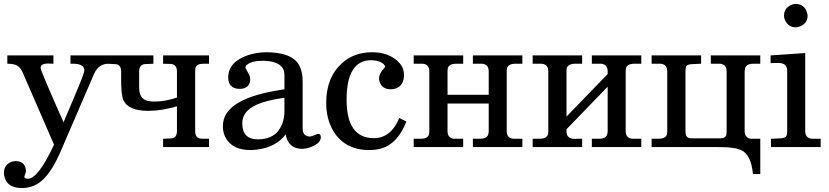

<svg xmlns="http://www.w3.org/2000/svg" viewBox="-36 -743 4188 970"><path d="M513 -421Q464 -421 441 -374L438 -367L269 25Q218 142 161 181Q123 207 75 207Q6 207 -11 158Q-16 146 -16 130Q-16 92 18 76Q30 71 43 71Q86 71 94 109Q95 116 95 123Q95 127 87 149Q87 160 105 160Q156 160 235 -8L237 -12L78 -378Q63 -414 28 -419Q18 -421 1 -421V-463H234V-421L208 -422H207Q169 -422 169 -400Q169 -386 282 -132Q284 -128 285 -125Q370 -325 377 -345Q390 -379 390 -387Q390 -421 333 -421Q347 -421 320 -421V-463H513Z M1020 0H788V-42L833 -44Q858 -49 858 -81V-206Q781 -183 713 -183Q611 -183 587 -238Q575 -267 576 -354Q576 -372 576 -382Q576 -415 549 -419Q555 -418 507 -421V-463H739V-421L693 -419Q667 -414 667 -382V-300Q667 -243 711 -233Q725 -230 746 -230Q798 -230 858 -250V-382Q858 -417 827 -420L788 -421V-463H1020V-421H992Q958 -421 952 -401Q950 -393 950 -382V-81Q950 -47 976 -43Q983 -42 1007 -42H1020Z M1585 -51Q1585 -19 1534 0Q1513 8 1492 9Q1424 9 1409 -56L1407 -64Q1359 1 1260 13Q1244 15 1228 15Q1142 15 1107 -42Q1090 -69 1090 -106Q1090 -237 1353 -284Q1371 -287 1401 -292V-364Q1401 -427 1314 -435Q1304 -436 1294 -436Q1235 -436 1212 -416Q1204 -409 1204 -400L1224 -363Q1228 -353 1228 -344Q1228 -302 1188 -295L1176 -294Q1126 -294 1118 -337Q1117 -344 1117 -351Q1117 -430 1216 -464Q1261 -479 1310 -479Q1438 -479 1475 -414Q1493 -382 1493 -331V-94Q1493 -59 1522 -54Q1526 -53 1530 -53Q1536 -53 1565 -65Q1569 -67 1571 -67Q1584 -67 1585 -51ZM1401 -183V-249Q1262 -230 1217 -186Q1188 -159 1188 -120Q1188 -39 1267 -39Q1360 -39 1390 -118Q1401 -147 1401 -183Z M2017 -129Q1974 -18 1891 7Q1863 15 1829 15Q1705 15 1647 -83Q1612 -143 1612 -223Q1612 -352 1692 -424Q1753 -479 1844 -479Q1922 -479 1970 -437L1987 -419Q2005 -395 2005 -364Q2005 -312 1964 -296Q1952 -292 1938 -292Q1896 -292 1883 -327Q1879 -336 1879 -347Q1879 -371 1904 -398Q1910 -404 1910 -406Q1901 -435 1840 -439Q1715 -439 1715 -239Q1715 -45 1853 -45Q1939 -45 1981 -147Z M2603 0H2353V-42H2388Q2426 -42 2431 -66Q2433 -73 2433 -81V-220H2225V-81Q2225 -46 2256 -42Q2257 -42 2294 -42H2304V0H2054V-42H2089Q2126 -42 2132 -66Q2133 -72 2133 -81V-382Q2133 -418 2100 -421H2064H2054V-463H2304V-421H2269Q2232 -421 2226 -397L2225 -382V-264H2433V-382Q2433 -418 2400 -421Q2401 -421 2363 -421H2353V-463H2603V-421H2568Q2531 -421 2525 -397L2524 -382V-81Q2524 -45 2557 -42Q2558 -42 2593 -42H2603Z M3204 0H2954V-42H2989Q3027 -42 3032 -66Q3034 -73 3034 -81V-305L2826 -90V-78Q2826 -42 2868 -41Q2839 -42 2900 -42H2905V0H2655V-42H2690Q2727 -42 2733 -66Q2734 -72 2734 -81V-382Q2734 -418 2701 -421H2665H2655V-463H2905V-421H2870Q2833 -421 2827 -397L2826 -382V-154L3034 -369V-382Q3034 -418 3001 -421Q3002 -421 2964 -421H2954V-463H3204V-421H3169Q3132 -421 3126 -397L3125 -382V-81Q3125 -45 3158 -42Q3159 -42 3194 -42H3204Z M3805 136H3768Q3759 42 3712 17L3685 7L3640 1Q3621 0 3586 0H3256V-42H3291Q3328 -42 3334 -66Q3335 -72 3335 -81V-382Q3335 -418 3302 -421H3266H3256V-463H3506V-421L3460 -419Q3433 -418 3429 -404L3427 -385V-81Q3427 -50 3445 -46Q3451 -44 3460 -44H3601Q3630 -44 3634 -64Q3635 -71 3635 -81V-382Q3635 -418 3602 -421Q3603 -421 3565 -421H3555V-463H3805V-421H3771Q3733 -421 3728 -397L3726 -382V-81Q3726 -45 3760 -42Q3761 -42 3795 -42H3805Z M4044 -664Q4044 -628 4011 -612Q3998 -605 3984 -605Q3949 -605 3932 -637Q3925 -650 3925 -664Q3925 -699 3957 -716Q3970 -723 3984 -723Q4020 -723 4037 -691L4043 -671Q4044 -668 4044 -664ZM4110 0H3859V-42L3907 -44Q3935 -45 3939 -61Q3941 -68 3941 -81V-385Q3941 -424 3898 -425L3857 -424V-463L4032 -475V-81Q4032 -46 4065 -42Q4068 -42 4099 -42H4110Z"/></svg>

Font: cwTeXKai
Style: Medium
Weight: 500
Version: Version 1.17